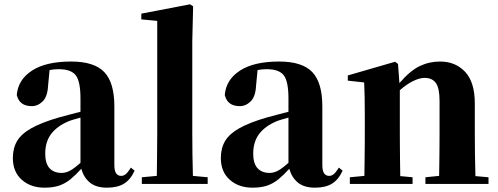

<svg xmlns="http://www.w3.org/2000/svg" viewBox="-20 -846 2292 883"><path d="M350.1 -97.2V-305.2Q332.5 -300.3 318.4 -296.1Q304.2 -292 294.9 -288.1Q242.7 -266.1 215.3 -230Q188 -193.8 188 -139.2Q188 -94.2 207.8 -72.5Q227.5 -50.8 263.2 -50.8Q283.2 -50.8 302.7 -61.5Q322.3 -72.3 350.1 -97.2ZM136.2 -503.9 151.9 -509.8ZM582 -75.2 599.1 -61Q580.1 -19.5 550 -1.2Q520 17.1 472.2 17.1Q422.4 17.1 393.8 -6.1Q365.2 -29.3 354 -69.8Q328.6 -42 305.2 -22.5Q281.7 -2.9 253.4 7.1Q225.1 17.1 185.1 17.1Q120.6 17.1 79.8 -19.5Q39.1 -56.2 39.1 -119.1Q39.1 -164.6 58.8 -197.8Q78.6 -231 125 -256.8Q171.4 -282.7 252 -306.2Q272.9 -312 298.3 -318.6Q323.7 -325.2 350.1 -332V-393.1Q350.1 -471.2 328.6 -499.5Q307.1 -527.8 250 -527.8Q228 -527.8 208 -523.9L201.2 -453.1Q198.7 -401.9 176.5 -379.9Q154.3 -357.9 126 -357.9Q69.3 -357.9 57.1 -409.2Q63 -479.5 127 -521.2Q190.9 -563 307.1 -563Q413.6 -563 459.7 -514.4Q505.9 -465.8 505.9 -356.9V-87.9Q505.9 -59.6 514.4 -48.3Q522.9 -37.1 537.1 -37.1Q548.3 -37.1 558.1 -44.9Q567.9 -52.7 582 -75.2Z M867.2 -37.1 935.1 -30.8V0H632.3V-30.8L701.2 -37.1Q701.7 -85.9 702.4 -137.9Q703.1 -189.9 703.1 -237.8V-750L629.9 -756.8V-783.2L854 -826.2L868.2 -816.9L864.3 -655.8V-237.8Q864.3 -189.5 865 -137.7Q865.7 -85.9 867.2 -37.1Z M1306.6 -97.2V-305.2Q1289.1 -300.3 1274.9 -296.1Q1260.7 -292 1251.5 -288.1Q1199.2 -266.1 1171.9 -230Q1144.5 -193.8 1144.5 -139.2Q1144.5 -94.2 1164.3 -72.5Q1184.1 -50.8 1219.7 -50.8Q1239.7 -50.8 1259.3 -61.5Q1278.8 -72.3 1306.6 -97.2ZM1092.8 -503.9 1108.4 -509.8ZM1538.6 -75.2 1555.7 -61Q1536.6 -19.5 1506.6 -1.2Q1476.6 17.1 1428.7 17.1Q1378.9 17.1 1350.3 -6.1Q1321.8 -29.3 1310.5 -69.8Q1285.2 -42 1261.7 -22.5Q1238.3 -2.9 1210 7.1Q1181.6 17.1 1141.6 17.1Q1077.1 17.1 1036.4 -19.5Q995.6 -56.2 995.6 -119.1Q995.6 -164.6 1015.4 -197.8Q1035.2 -231 1081.5 -256.8Q1127.9 -282.7 1208.5 -306.2Q1229.5 -312 1254.9 -318.6Q1280.3 -325.2 1306.6 -332V-393.1Q1306.6 -471.2 1285.2 -499.5Q1263.7 -527.8 1206.5 -527.8Q1184.6 -527.8 1164.6 -523.9L1157.7 -453.1Q1155.3 -401.9 1133.1 -379.9Q1110.8 -357.9 1082.5 -357.9Q1025.9 -357.9 1013.7 -409.2Q1019.5 -479.5 1083.5 -521.2Q1147.5 -563 1263.7 -563Q1370.1 -563 1416.3 -514.4Q1462.4 -465.8 1462.4 -356.9V-87.9Q1462.4 -59.6 1470.9 -48.3Q1479.5 -37.1 1493.7 -37.1Q1504.9 -37.1 1514.6 -44.9Q1524.4 -52.7 1538.6 -75.2Z M2166.5 -36.1 2226.6 -30.8V0H1936.5V-30.8L1999.5 -37.1Q2000 -65.9 2000.5 -101.8Q2001 -137.7 2001.2 -173.3Q2001.5 -209 2001.5 -237.8V-381.8Q2001.5 -440.4 1984.6 -464.1Q1967.8 -487.8 1932.6 -487.8Q1910.2 -487.8 1880.6 -473.6Q1851.1 -459.5 1818.8 -431.2V-237.8Q1818.8 -210 1819.1 -174.1Q1819.3 -138.2 1819.8 -101.8Q1820.3 -65.4 1820.8 -36.1L1877.4 -30.8V0H1588.9V-30.8L1655.8 -37.1Q1656.2 -66.4 1656.7 -102.5Q1657.2 -138.7 1657.5 -174.3Q1657.7 -210 1657.7 -237.8V-320.8Q1657.7 -369.6 1657 -400.4Q1656.2 -431.2 1654.8 -466.8L1579.6 -475.1V-499L1796.9 -562L1810.5 -551.8L1816.9 -463.9Q1866.2 -521 1910.2 -542Q1954.1 -563 2003.9 -563Q2074.7 -563 2119.1 -515.6Q2163.6 -468.3 2163.6 -370.1V-237.8Q2163.6 -193.8 2164.3 -136.7Q2165 -79.6 2166.5 -36.1Z"/></svg>

Font: Source Han Serif JP Heavy
Style: Regular
Weight: 900
Designer: Ryoko NISHIZUKA  (kana & ideographs); Frank Grießhammer (Latin, Greek & Cyrillic); Wenlong ZHANG  (bopomofo); Sandoll Co
Foundry: Adobe Systems Incorporated
Version: Version 1.001;PS 1.001;hotconv 16.6.54;makeotf.lib2.5.65590